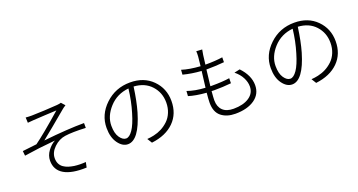

<svg xmlns="http://www.w3.org/2000/svg" viewBox="-46 -1436 3998 2146"><g transform="rotate(-20 1953.0 -363.5)"><path d="M261.7 -722.7Q292 -719.7 334 -719.7Q370.1 -719.7 485.8 -725.1Q601.6 -730.5 639.6 -734.4Q671.9 -737.3 687.5 -743.2L726.6 -699.2Q698.2 -681.6 683.6 -668.9Q476.6 -495.1 370.1 -410.2Q660.2 -441.4 853.5 -441.4V-383.8Q694.3 -391.6 607.4 -378.9Q532.2 -368.2 471.7 -310.1Q411.1 -252 411.1 -182.6Q411.1 -144.5 425.3 -116.2Q439.5 -87.9 465.3 -70.3Q491.2 -52.7 520 -43.5Q548.8 -34.2 585.9 -28.3Q652.3 -19.5 723.6 -25.4L710.9 36.1Q535.2 43 443.8 -10.7Q352.5 -64.5 352.5 -173.8Q352.5 -236.3 392.6 -290Q432.6 -343.8 481.4 -369.1Q283.2 -351.6 109.4 -324.2L103.5 -380.9Q143.6 -384.8 272.5 -400.4Q378.9 -476.6 611.3 -679.7Q589.8 -678.7 473.1 -672.9Q356.4 -667 335 -665Q325.2 -664.1 299.8 -662.1Q274.4 -660.2 264.6 -659.2Z M1071.3 -302.7Q1071.3 -460 1193.8 -576.2Q1316.4 -692.4 1490.2 -692.4Q1654.3 -692.4 1755.4 -590.8Q1856.4 -489.3 1856.4 -340.8Q1856.4 -188.5 1759.8 -92.3Q1663.1 3.9 1492.2 24.4L1457 -32.2Q1499 -35.2 1538.1 -43.9Q1587.9 -54.7 1631.8 -77.6Q1675.8 -100.6 1713.9 -136.7Q1752 -172.9 1773.9 -226.6Q1795.9 -280.3 1795.9 -343.8Q1795.9 -461.9 1720.2 -544.9Q1644.5 -627.9 1513.7 -635.7Q1491.2 -469.7 1456.1 -348.6Q1368.2 -50.8 1236.3 -50.8Q1171.9 -50.8 1121.6 -120.1Q1071.3 -189.5 1071.3 -302.7ZM1129.9 -307.6Q1129.9 -216.8 1164.1 -167.5Q1198.2 -118.2 1238.3 -118.2Q1277.3 -118.2 1318.4 -177.2Q1359.4 -236.3 1396.5 -362.3Q1435.5 -490.2 1452.1 -634.8Q1311.5 -621.1 1220.7 -521Q1129.9 -420.9 1129.9 -307.6Z M2376 -762.7Q2371.1 -740.2 2365.2 -701.2Q2361.3 -666 2351.6 -590.8H2355.5Q2468.8 -590.8 2556.6 -603.5L2555.7 -545.9Q2448.2 -536.1 2354.5 -536.1H2343.8Q2333 -450.2 2321.3 -344.7H2343.8Q2466.8 -344.7 2549.8 -357.4L2548.8 -297.9Q2450.2 -288.1 2350.6 -288.1Q2327.1 -288.1 2315.4 -289.1Q2308.6 -211.9 2308.6 -181.6Q2308.6 -105.5 2352.1 -62.5Q2395.5 -19.5 2480.5 -19.5Q2596.7 -19.5 2666 -65.9Q2735.4 -112.3 2735.4 -193.4Q2735.4 -245.1 2708 -298.3Q2680.7 -351.6 2626 -395.5L2693.4 -410.2Q2795.9 -302.7 2795.9 -186.5Q2795.9 -80.1 2709.5 -20Q2623 40 2481.4 40Q2378.9 40 2314.5 -11.2Q2250 -62.5 2250 -173.8Q2250 -214.8 2257.8 -291Q2130.9 -300.8 2047.9 -327.1L2051.8 -386.7Q2140.6 -354.5 2264.6 -347.7Q2268.6 -382.8 2288.1 -539.1Q2172.9 -546.9 2072.3 -573.2L2076.2 -629.9Q2164.1 -601.6 2294.9 -592.8Q2300.8 -641.6 2306.6 -704.1Q2309.6 -745.1 2306.6 -766.6Z M3024.4 -302.7Q3024.4 -460 3147 -576.2Q3269.5 -692.4 3443.4 -692.4Q3607.4 -692.4 3708.5 -590.8Q3809.6 -489.3 3809.6 -340.8Q3809.6 -188.5 3712.9 -92.3Q3616.2 3.9 3445.3 24.4L3410.2 -32.2Q3452.1 -35.2 3491.2 -43.9Q3541 -54.7 3585 -77.6Q3628.9 -100.6 3667 -136.7Q3705.1 -172.9 3727.1 -226.6Q3749 -280.3 3749 -343.8Q3749 -461.9 3673.3 -544.9Q3597.7 -627.9 3466.8 -635.7Q3444.3 -469.7 3409.2 -348.6Q3321.3 -50.8 3189.5 -50.8Q3125 -50.8 3074.7 -120.1Q3024.4 -189.5 3024.4 -302.7ZM3083 -307.6Q3083 -216.8 3117.2 -167.5Q3151.4 -118.2 3191.4 -118.2Q3230.5 -118.2 3271.5 -177.2Q3312.5 -236.3 3349.6 -362.3Q3388.7 -490.2 3405.3 -634.8Q3264.6 -621.1 3173.8 -521Q3083 -420.9 3083 -307.6Z"/></g></svg>

Font: Min Sans Light
Style: Regular
Weight: 300
Designer: Jinseong-Kim, NotoSansCJK, Nunito
Foundry: Jinseong-Kim
Version: Version 1.400;Glyphs 3.1.2 (3151)